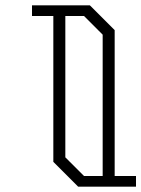

<svg xmlns="http://www.w3.org/2000/svg" viewBox="-20 -700 530 720"><path d="M490 -40V0H273L180 -93V-640H100V-680H317L410 -587V-40ZM295 -40H365V-570L295 -640H225V-110Z"/></svg>

Font: Kumar One Outline
Style: Regular
Weight: 400
Designer: Parimal Parmar
Foundry: Indian Type Foundry
Version: Version 1.000;PS 1.000;hotconv 1.0.88;makeotf.lib2.5.647800